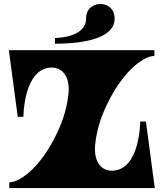

<svg xmlns="http://www.w3.org/2000/svg" viewBox="-20 -955 831 975"><path d="M562 -860C562 -920 514 -935 490 -935C465 -935 417 -920 417 -860C417 -762 259 -762 259 -762V-733C410 -733 562 -762 562 -860ZM692 -338C692 -338 692 -88 547 -88C512 -88 462 -111 462 -201C462 -214 468 -294 503 -379C586 -581 705 -671 764 -671V-700H25L70 -362H99C99 -362 99 -612 244 -612C279 -612 329 -589 329 -499C329 -486 323 -406 288 -321C205 -119 86 -29 27 -29V0H766L721 -338Z"/></svg>

Font: Ouroboros
Style: Regular
Weight: 400
Designer: Ariel Martín Pérez
Foundry: Velvetyne Type Foundry
Version: Version 2.001;hotconv 1.0.109;makeotfexe 2.5.65596